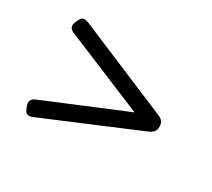

<svg xmlns="http://www.w3.org/2000/svg" viewBox="-104 -888 970 878"><g transform="rotate(30 381.5 -449.0)"><path d="M144 -200Q122 -191 111.5 -195.5Q101 -200 93 -221Q84 -243 88.5 -254.5Q93 -266 108 -273L531 -449L108 -625Q92 -632 87.5 -643.5Q83 -655 93 -676Q101 -697 111.5 -702Q122 -707 144 -698L631 -493Q648 -486 655.5 -476Q663 -466 663 -449Q663 -432 655.5 -422.5Q648 -413 631 -405Z"/></g></svg>

Font: Playwrite HU
Style: Regular
Weight: 400
Designer: Veronika Burian, José Scaglione
Foundry: TypeTogether
Version: Version 1.002